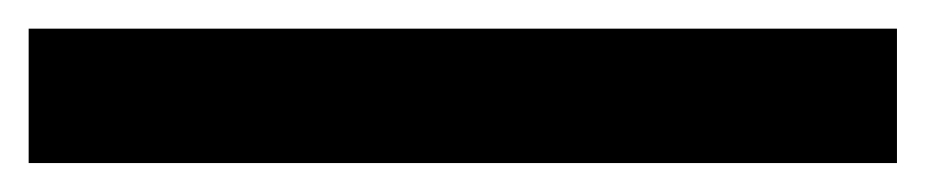

<svg xmlns="http://www.w3.org/2000/svg" viewBox="-20 -20 646 134"><path d="M0 0H606V93.8H0Z"/></svg>

Font: Giphurs Medium
Style: Regular
Weight: 500
Version: Version 0.920; ttfautohint (v1.8.4.7-5d5b)